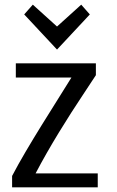

<svg xmlns="http://www.w3.org/2000/svg" viewBox="-20 -803 501 825"><path d="M121 -783 84 -741 225 -590 366 -741 329 -783 225 -689ZM400 2V-58H133C193 -173 272 -299 336 -395L392 -480V-531H48V-470H287C220 -361 98 -174 32 -47V2Z"/></svg>

Font: Repo
Style: Regular
Weight: 400
Designer: Stefan Peev
Foundry: Context Ltd
Version: Version 0.000